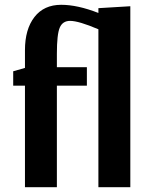

<svg xmlns="http://www.w3.org/2000/svg" viewBox="-20 -780 624 800"><path d="M84 0V-423H35V-483L84 -497V-571Q84 -658 123.5 -709Q163 -760 235 -760Q303 -760 390 -726V-746L523 -754V0H390V-658Q308 -693 272 -693Q241 -693 229 -665Q217 -637 217 -556V-500H342V-423H217V0Z"/></svg>

Font: Arsenal
Style: Bold
Weight: 700
Designer: Andrij Shevchenko
Foundry: Stairsfor
Version: Version 2.001;PS 002.001;hotconv 1.0.88;makeotf.lib2.5.64775